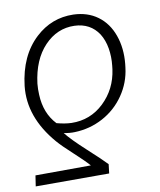

<svg xmlns="http://www.w3.org/2000/svg" viewBox="-82 -603 708 851"><g transform="rotate(-10 272.5 -177.5)"><path d="M9.8 183.1 17.1 134.8 266.6 133.8Q244.6 108.9 199.5 67.6Q154.3 26.4 132.8 1.5Q23.4 -125.5 38.6 -263.7Q54.2 -397.9 135.3 -473.1Q208 -540.5 305.7 -538.1Q369.6 -536.1 414.8 -502.9Q460 -469.7 480.7 -411.4Q501.5 -353 494.6 -282.7L492.7 -266.6Q484.9 -200.2 446.8 -144.8Q408.7 -89.4 349.6 -57.6Q290.5 -25.9 222.2 -23.9Q200.2 -22.9 172.9 -28.3Q198.2 4.4 261 61.8Q323.7 119.1 345.2 142.1L340.3 183.1ZM436.5 -285.2Q440.9 -324.7 434.6 -362.8Q428.2 -400.9 410.2 -429.7Q373.5 -485.8 302.2 -488.3Q224.1 -490.7 166.7 -430.4Q109.4 -370.1 96.2 -264.2Q93.8 -239.7 95.2 -214.4Q98.6 -130.4 148.9 -77.1Q185.1 -67.4 214.8 -66.4Q299.8 -64.5 361.1 -122.8Q422.4 -181.2 434.6 -268.6Z"/></g></svg>

Font: Roboto Light
Style: Italic
Weight: 300
Italic angle: -12°
Designer: Google
Version: Version 2.134; 2016; ttfautohint (v1.6)